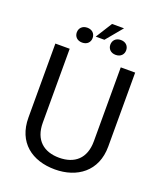

<svg xmlns="http://www.w3.org/2000/svg" viewBox="-169 -1049 988 1168"><g transform="rotate(20 325.5 -465.5)"><path d="M491.7 -710.9V-232.4C491.7 -119.6 425.3 -65.9 326.7 -65.9C228 -65.9 161.1 -119.6 161.1 -232.4V-710.9H68.4V-232.4C68.4 -70.8 179.2 9.8 326.7 9.8C468.8 9.8 585 -70.8 585 -232.4V-710.9ZM167.5 -819.8C167.5 -793 186.5 -772 218.8 -772C251.5 -772 270 -793 270 -819.8C270 -846.7 251.5 -868.2 218.8 -868.2C186.5 -868.2 167.5 -846.7 167.5 -819.8ZM284.7 -834.5H340.8L429.2 -940.9H351.6ZM384.8 -819.3C384.8 -793 403.3 -771.5 436 -771.5C468.8 -771.5 487.3 -793 487.3 -819.3C487.3 -846.2 468.8 -867.7 436 -867.7C403.3 -867.7 384.8 -846.2 384.8 -819.3Z"/></g></svg>

Font: Bert Sans
Style: Regular
Weight: 400
Designer: Christian Robertson (Google), Cristiano Sobral
Foundry: Google, Cristiano Sobral
Version: Version 3.101